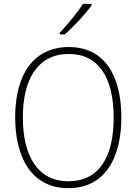

<svg xmlns="http://www.w3.org/2000/svg" viewBox="-20 -970 711 1000"><path d="M457 -942V-950H412C383 -904 333 -844 291 -799V-791H317C364 -831 425 -897 457 -942ZM612 -358C612 -581 521 -725 339 -725C157 -725 59 -585 59 -359C59 -152 143 10 336 10C528 10 612 -149 612 -358ZM99 -359C99 -558 177 -689 339 -689C491 -689 572 -569 572 -358C572 -153 497 -26 336 -26C177 -26 99 -157 99 -359Z"/></svg>

Font: Noto Sans Thai Looped SemiCondensed ExtraLight
Style: Regular
Weight: 200
Width: 4
Designer: Sasikarn Vongin, Ben Mitchell
Foundry: The Fontpad Ltd
Version: Version 1.001